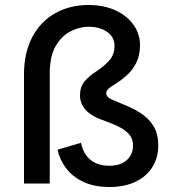

<svg xmlns="http://www.w3.org/2000/svg" viewBox="-20 -734 679 768"><path d="M418 14Q357 14 313.5 -6.5Q270 -27 244.5 -61Q219 -95 210 -135L304 -163Q313 -118 342 -94.5Q371 -71 418 -71Q462 -71 487 -93.5Q512 -116 512 -152Q512 -177 499.5 -193Q487 -209 466.5 -221Q446 -233 419 -243L379 -258Q339 -274 319.5 -298Q300 -322 300 -352Q300 -386 317.5 -407.5Q335 -429 366 -449Q394 -467 416 -491Q438 -515 438 -550Q438 -586 408.5 -606.5Q379 -627 334 -627Q298 -627 262 -608.5Q226 -590 202.5 -549.5Q179 -509 179 -440V0H76V-436Q76 -523 109 -585.5Q142 -648 200.5 -681Q259 -714 334 -714Q395 -714 441 -693Q487 -672 513.5 -635.5Q540 -599 540 -553Q540 -511 524 -480.5Q508 -450 482.5 -428.5Q457 -407 427 -389Q416 -382 410.5 -375.5Q405 -369 405 -361Q405 -344 434 -333L465 -320Q506 -304 539.5 -283.5Q573 -263 593 -231.5Q613 -200 613 -152Q613 -103 589.5 -65.5Q566 -28 522 -7Q478 14 418 14Z"/></svg>

Font: Space Grotesk Medium
Style: Regular
Weight: 500
Designer: Florian Karsten
Foundry: Florian Karsten
Version: Version 2.000